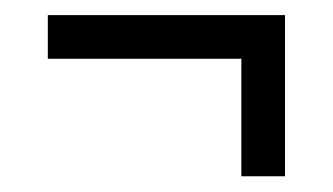

<svg xmlns="http://www.w3.org/2000/svg" viewBox="-20 -357 432 249"><path d="M42 -280.8V-337.4H349.6V-280.8ZM293 -128.4V-317.9H349.6V-128.4Z"/></svg>

Font: Markazi Text Medium
Style: Regular
Weight: 500
Designer: Borna Izadpanah (Arabic designer), Fiona Ross (Arabic design director) and Florian Runge (Latin designer)
Foundry: Borna Izadpanah and Florian Runge
Version: Version 1.001